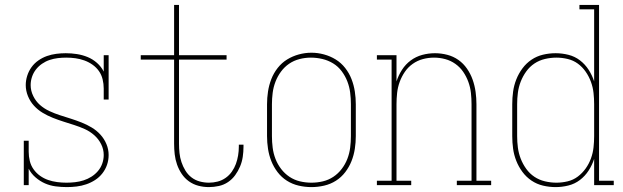

<svg xmlns="http://www.w3.org/2000/svg" viewBox="-20 -755 2540 783"><path d="M253 8Q230 8 207 5Q184 2 163.5 -7Q143 -16 125 -31.5Q107 -47 97 -67V0H77V-181H97V-136Q97 -117 101.5 -98.5Q106 -80 117 -64.5Q128 -49 143.5 -38Q159 -27 176.5 -21Q194 -15 213 -12.5Q232 -10 251 -10Q268 -10 286 -12Q304 -14 321 -19.5Q338 -25 353 -34.5Q368 -44 379.5 -57.5Q391 -71 397 -88Q403 -105 403 -123Q403 -146 392.5 -167Q382 -188 364.5 -203.5Q347 -219 326 -228.5Q305 -238 283 -245Q261 -252 239 -259Q217 -266 195.5 -274.5Q174 -283 154 -295Q134 -307 118.5 -324Q103 -341 94 -363Q85 -385 85 -408Q85 -427 91 -446Q97 -465 108.5 -481Q120 -497 136.5 -508.5Q153 -520 171.5 -526.5Q190 -533 209.5 -535.5Q229 -538 248 -538Q271 -538 293.5 -534.5Q316 -531 337 -522.5Q358 -514 375.5 -498.5Q393 -483 403 -463V-530H423V-349H403V-394Q403 -413 398.5 -431.5Q394 -450 383.5 -465Q373 -480 357.5 -491Q342 -502 324 -508.5Q306 -515 287.5 -517.5Q269 -520 250 -520Q233 -520 216 -518Q199 -516 182.5 -510.5Q166 -505 151.5 -495Q137 -485 126.5 -471.5Q116 -458 110.5 -441.5Q105 -425 105 -408Q105 -385 115.5 -363.5Q126 -342 143 -327Q160 -312 181.5 -302Q203 -292 225 -285Q247 -278 269 -271Q291 -264 312.5 -255.5Q334 -247 354 -235Q374 -223 389.5 -206Q405 -189 414 -167.5Q423 -146 423 -123Q423 -102 416.5 -83Q410 -64 397.5 -48Q385 -32 368 -21Q351 -10 332 -3.5Q313 3 293 5.5Q273 8 253 8Z M832 8Q810 8 789 2.5Q768 -3 750.5 -15.5Q733 -28 721 -46Q709 -64 702 -84Q695 -104 692.5 -125.5Q690 -147 690 -169V-512H554V-530H690V-735H710V-530H904V-512H710V-169Q710 -150 712 -131Q714 -112 720 -94Q726 -76 736 -59.5Q746 -43 761 -31.5Q776 -20 794.5 -15Q813 -10 832 -10Q850 -10 867.5 -14.5Q885 -19 900 -29.5Q915 -40 925.5 -55Q936 -70 942 -86.5Q948 -103 951 -121Q954 -139 954 -157Q954 -159 954 -161Q954 -163 954 -165H973Q973 -163 973 -160.5Q973 -158 973 -156Q973 -136 970 -115.5Q967 -95 959 -76Q951 -57 939 -40.5Q927 -24 910 -12.5Q893 -1 872.5 3.5Q852 8 832 8Z M1250 8Q1224 8 1198 2Q1172 -4 1150 -18Q1128 -32 1112 -53Q1096 -74 1086.5 -98Q1077 -122 1073 -148Q1069 -174 1069 -200V-330Q1069 -356 1073 -382Q1077 -408 1086.5 -432.5Q1096 -457 1112.5 -478Q1129 -499 1151 -512.5Q1173 -526 1198.5 -533Q1224 -540 1250 -540Q1276 -540 1301.5 -533Q1327 -526 1349 -512.5Q1371 -499 1387.5 -478Q1404 -457 1413.5 -432.5Q1423 -408 1427 -382Q1431 -356 1431 -330V-200Q1431 -174 1427 -148Q1423 -122 1413.5 -98Q1404 -74 1388 -53Q1372 -32 1350 -18Q1328 -4 1302 2Q1276 8 1250 8ZM1250 -10Q1274 -10 1297 -15.5Q1320 -21 1339.5 -34Q1359 -47 1373.5 -66Q1388 -85 1396.5 -107Q1405 -129 1408 -152.5Q1411 -176 1411 -200V-330Q1411 -354 1408 -377.5Q1405 -401 1396.5 -423Q1388 -445 1373.5 -464.5Q1359 -484 1338.5 -496.5Q1318 -509 1294.5 -514.5Q1271 -520 1248 -520Q1224 -520 1201 -514Q1178 -508 1159 -495Q1140 -482 1126 -463Q1112 -444 1103.5 -422Q1095 -400 1092 -376.5Q1089 -353 1089 -330V-200Q1089 -176 1092 -152.5Q1095 -129 1103.5 -107Q1112 -85 1126.5 -66Q1141 -47 1160.5 -34Q1180 -21 1203 -15.5Q1226 -10 1250 -10Z M1517 0V-18H1577V-512H1517V-530H1597V-423Q1605 -448 1619.5 -470.5Q1634 -493 1655 -508.5Q1676 -524 1701.5 -531Q1727 -538 1754 -538Q1779 -538 1804 -531.5Q1829 -525 1849.5 -510.5Q1870 -496 1884.5 -475Q1899 -454 1907.5 -430Q1916 -406 1919.5 -380.5Q1923 -355 1923 -330V-18H1983V0H1843V-18H1903V-330Q1903 -353 1900.5 -376Q1898 -399 1890 -421Q1882 -443 1869 -462Q1856 -481 1837 -494.5Q1818 -508 1795.5 -514Q1773 -520 1750 -520Q1727 -520 1704.5 -514Q1682 -508 1663 -494.5Q1644 -481 1631 -462Q1618 -443 1610 -421Q1602 -399 1599.5 -376Q1597 -353 1597 -330V-18H1657V0Z M2246 8Q2220 8 2194.5 2Q2169 -4 2147.5 -18.5Q2126 -33 2110.5 -54Q2095 -75 2085.5 -99Q2076 -123 2072.5 -148.5Q2069 -174 2069 -200V-330Q2069 -356 2072.5 -381.5Q2076 -407 2085.5 -431Q2095 -455 2110.5 -476Q2126 -497 2147.5 -511.5Q2169 -526 2194.5 -532Q2220 -538 2246 -538Q2272 -538 2298 -531.5Q2324 -525 2345 -509Q2366 -493 2380.5 -470.5Q2395 -448 2403 -423V-717H2343V-735H2423V-18H2483V0H2403V-107Q2395 -82 2380.5 -59.5Q2366 -37 2345 -21Q2324 -5 2298 1.5Q2272 8 2246 8ZM2249 -10Q2272 -10 2295 -15.5Q2318 -21 2336.5 -35Q2355 -49 2368.5 -68Q2382 -87 2390 -109Q2398 -131 2400.5 -154Q2403 -177 2403 -200V-330Q2403 -353 2400.5 -376Q2398 -399 2390 -421Q2382 -443 2368.5 -462.5Q2355 -482 2336.5 -495.5Q2318 -509 2295 -514.5Q2272 -520 2249 -520Q2226 -520 2202.5 -514.5Q2179 -509 2159.5 -496Q2140 -483 2126 -463.5Q2112 -444 2103.5 -422Q2095 -400 2092 -377Q2089 -354 2089 -330V-200Q2089 -176 2092 -153Q2095 -130 2103.5 -108Q2112 -86 2126 -66.5Q2140 -47 2159.5 -34Q2179 -21 2202.5 -15.5Q2226 -10 2249 -10Z"/></svg>

Font: Iosevka Slab Thin
Style: Regular
Weight: 100
Monospace: yes
Designer: Belleve Invis
Foundry: Belleve Invis
Version: Version 11.1.0; ttfautohint (v1.8.3)